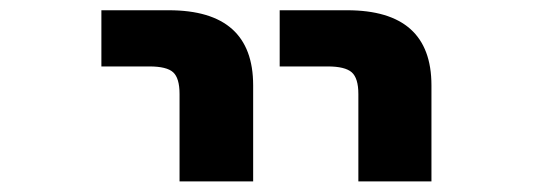

<svg xmlns="http://www.w3.org/2000/svg" viewBox="-20 -543 1040 367"><path d="M173.8 -416V-523.4H302.7Q463.9 -523.4 463.9 -379.9V-196.3H323.2V-363.3Q323.2 -393.6 311 -404.8Q298.8 -416 265.6 -416ZM514.6 -416V-523.4H643.6Q804.7 -523.4 804.7 -379.9V-196.3H665V-363.3Q665 -393.6 652.3 -404.8Q639.6 -416 606.4 -416Z"/></svg>

Font: Gen Shin Gothic Monospace Bold
Style: Bold
Weight: 700
Designer: [Source Han Sans]
Ryoko NISHIZUKA  (kana & ideographs); Paul D. Hunt (Latin, Greek & Cyrillic); Wenlong ZHANG  (bopomofo
Version: Version 1.002.20150607